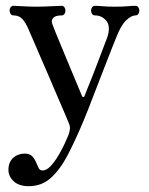

<svg xmlns="http://www.w3.org/2000/svg" viewBox="-20 -450 513 660"><path d="M79 190Q45 190 27 173Q9 156 9 134Q9 108 25 93Q41 78 65 78Q82 78 90.5 87Q99 96 103.5 107Q108 118 112.5 127Q117 136 126 136Q140 136 154 121Q168 106 180.5 85Q193 64 202 44.5Q211 25 215 15Q220 1 220.5 -8Q221 -17 216 -28Q214 -34 203.5 -58Q193 -82 178.5 -116Q164 -150 148 -187.5Q132 -225 117 -259Q102 -293 92 -317Q82 -341 79 -347Q68 -373 56.5 -385Q45 -397 27 -397Q20 -397 16.5 -402Q13 -407 13 -414Q13 -420 16.5 -425Q20 -430 27 -430Q37 -430 59 -428.5Q81 -427 105 -427Q128 -427 155 -428.5Q182 -430 192 -430Q198 -430 201.5 -425Q205 -420 205 -414Q205 -407 201.5 -402Q198 -397 192 -397Q170 -397 162.5 -388Q155 -379 160 -367Q162 -361 172.5 -335Q183 -309 197.5 -274.5Q212 -240 226 -206Q240 -172 250 -148.5Q260 -125 261 -122Q263 -116 266.5 -116.5Q270 -117 271 -121Q273 -127 281 -146.5Q289 -166 299.5 -192.5Q310 -219 320 -246Q330 -273 338 -293.5Q346 -314 349 -322Q361 -360 345.5 -378.5Q330 -397 307 -397Q300 -397 296.5 -402Q293 -407 293 -414Q293 -420 296.5 -425Q300 -430 307 -430Q317 -430 334 -428.5Q351 -427 375 -427Q399 -427 417 -428.5Q435 -430 445 -430Q452 -430 455.5 -425Q459 -420 459 -414Q459 -407 455.5 -402Q452 -397 445 -397Q432 -397 414 -380.5Q396 -364 379 -320Q376 -313 365 -285Q354 -257 339 -218.5Q324 -180 309 -141Q294 -102 282.5 -72.5Q271 -43 266 -32Q240 30 214 80.5Q188 131 156 160.5Q124 190 79 190Z"/></svg>

Font: Zen Old Mincho
Style: Regular
Weight: 400
Designer: Yoshimichi Ohira
Foundry: Positype
Version: Version 1.001